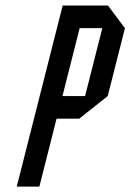

<svg xmlns="http://www.w3.org/2000/svg" viewBox="-20 -687 480 707"><path d="M125 0H41.7L210.8 -666.7H377.5L440 -583.3L376.7 -333.3L271.7 -250H188.3ZM210 -333.3H293.3L356.7 -583.3H273.3Z"/></svg>

Font: Yulong
Style: Italic
Weight: 400
Italic angle: -14.25°
Designer: GGBotNet
Foundry: f0n7.com
Version: 1.00